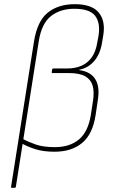

<svg xmlns="http://www.w3.org/2000/svg" viewBox="-20 -715 549 920"><path d="M36 185Q32 185 33 180L143 -517Q159 -615 209.5 -655Q260 -695 338 -695Q420 -695 453 -655Q486 -615 475 -547L469 -511Q460 -455 431 -422Q402 -389 360 -381V-379Q413 -372 436 -336.5Q459 -301 449 -237L438 -163Q424 -72 373.5 -30Q323 12 241 12Q187 12 148.5 -0.5Q110 -13 84 -28L88 -50Q118 -34 153 -22Q188 -10 243 -10Q314 -10 358 -46.5Q402 -83 415 -163L426 -234Q432 -275 424 -304Q416 -333 389 -349Q362 -365 308 -365H231Q227 -365 228 -370L230 -383Q232 -387 235 -387H303Q341 -387 370.5 -400Q400 -413 419.5 -440Q439 -467 446 -511L452 -543Q462 -605 436 -639Q410 -673 336 -673Q270 -673 225 -638.5Q180 -604 166 -519L56 180Q55 185 51 185Z"/></svg>

Font: Sofia Sans Thin
Style: Italic
Weight: 250
Italic angle: -9°
Version: Version 4.100-B